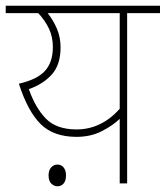

<svg xmlns="http://www.w3.org/2000/svg" viewBox="-20 -642 580 672"><path d="M540 -622V-596H425V0H399V-226Q374 -202 335.5 -182.5Q297 -163 248 -163Q167 -163 122 -208Q77 -253 46 -349Q111 -364 138 -394.5Q165 -425 165 -477Q165 -513 151.5 -541.5Q138 -570 114 -596H0V-622ZM81 -330Q104 -264 141 -226.5Q178 -189 248 -189Q334 -189 399 -261V-596H147Q166 -572 179 -542Q192 -512 192 -476Q192 -416 162 -382Q132 -348 81 -330ZM150 -28Q150 -46 159 -56Q168 -66 181 -66Q195 -66 203 -55.5Q211 -45 211 -28Q211 -9 202.5 0.5Q194 10 181 10Q169 10 159.5 0.5Q150 -9 150 -28Z"/></svg>

Font: Noto Sans Thin
Style: Italic
Weight: 100
Italic angle: -12°
Designer: Monotype Design Team
Foundry: Monotype Imaging Inc.
Version: Version 2.013; ttfautohint (v1.8.4.7-5d5b)